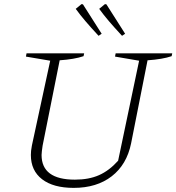

<svg xmlns="http://www.w3.org/2000/svg" viewBox="-20 -904 857 933"><path d="M338 9Q239 9 184.5 -33Q130 -75 130 -151Q130 -160 131 -171Q132 -182 135 -197L224 -609L106 -629L109 -645H389L386 -631Q342 -616 270 -611L187 -196Q185 -181 183.5 -170Q182 -159 182 -151Q182 -31 344 -31Q412 -31 461.5 -53Q511 -75 554 -123L656 -609L539 -629L542 -645H817L814 -631Q770 -616 697 -611L617 -207Q596 -104 523 -47.5Q450 9 338 9ZM459 -730Q421 -771 395 -801.5Q369 -832 348 -861L376 -884L383 -883L474 -740ZM573 -730Q535 -771 509 -801.5Q483 -832 462 -861L490 -884L497 -883L588 -740Z"/></svg>

Font: Piazzolla ExtraLight
Style: Italic
Weight: 200
Italic angle: -11.3°
Designer: Juan Pablo del Peral
Foundry: Huerta Tipografica
Version: Version 1.330